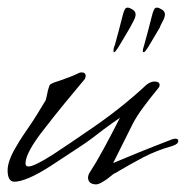

<svg xmlns="http://www.w3.org/2000/svg" viewBox="-20 -482 488 504"><path d="M233 2Q211 2 211 -17L213 -25Q233 -56 253 -93Q273 -130 295 -173Q285 -166 273.5 -158Q262 -150 249 -140Q236 -130 221.5 -119Q207 -108 190 -97L114 -47Q80 -25 56 -15Q32 -5 18 -5Q0 -5 0 -35Q0 -60 23 -98Q31 -112 40 -125.5Q49 -139 58 -152Q67 -165 77.5 -182Q88 -199 100 -219Q101 -223 102 -227Q103 -231 104 -236Q105 -244 110 -258Q112 -263 136 -270Q150 -275 162 -279.5Q174 -284 182 -288Q189 -292 194 -292Q205 -292 205 -282Q205 -281 203 -275Q176 -243 149 -210Q122 -177 95 -142Q47 -81 47 -53Q47 -45 55 -45Q70 -45 120 -77Q141 -91 162 -105Q183 -119 203 -133Q251 -165 291.5 -197Q332 -229 365 -260Q376 -268 385 -268Q399 -268 399 -259Q399 -254 395 -250Q372 -222 355.5 -199.5Q339 -177 329 -158L277 -54Q303 -65 341 -80.5Q379 -96 431 -116Q434 -117 436.5 -117.5Q439 -118 440 -118Q448 -118 448 -112Q448 -104 433 -99Q393 -88 356 -69Q339 -60 323 -51Q307 -42 290 -32Q289 -31 287 -30Q285 -29 281 -27Q277 -25 272.5 -21Q268 -17 261 -12Q241 2 233 2ZM358 -345Q355 -345 355 -347V-349Q355 -353 356.5 -357Q358 -361 358 -362Q362 -376 369 -402.5Q376 -429 380 -445Q382 -452 384.5 -457Q387 -462 392 -462Q397 -462 405 -457Q413 -452 413 -444Q413 -437 407 -426Q401 -415 399 -409Q393 -399 384.5 -384.5Q376 -370 369 -358.5Q362 -347 358 -345ZM280 -345Q278 -345 278 -347V-349Q278 -353 279 -357Q280 -361 281 -362Q285 -376 292 -402.5Q299 -429 303 -445Q305 -452 307.5 -457Q310 -462 315 -462Q320 -462 328 -457Q336 -452 336 -444Q336 -437 330 -426Q324 -415 321 -409Q315 -399 306.5 -384.5Q298 -370 291 -358.5Q284 -347 280 -345Z"/></svg>

Font: Whisper
Style: Regular
Weight: 400
Designer: Robert E. Leuschke
Foundry: Robert E. Leuschke
Version: Version 1.010; ttfautohint (v1.8.4.7-5d5b)